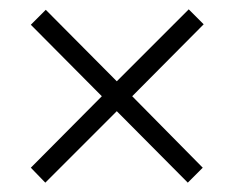

<svg xmlns="http://www.w3.org/2000/svg" viewBox="-20 -559 501 411"><path d="M384 -539 416 -507 263 -353 414 -200 382 -168 230 -321 77 -168 46 -200 198 -353 46 -506 78 -538 230 -385Z"/></svg>

Font: Noto Sans Gujarati UI Condensed Light
Style: Regular
Weight: 300
Width: 3
Designer: Jelle Bosma - Monotype Design Team, Universal Thirst
Foundry: Monotype Imaging Inc.
Version: Version 2.106; ttfautohint (v1.8.4.7-5d5b)